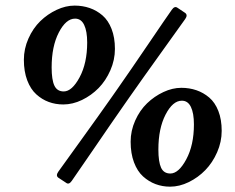

<svg xmlns="http://www.w3.org/2000/svg" viewBox="-20 -662 854 699"><path d="M398.4 -483.9Q398.4 -443.8 381.8 -406Q365.2 -368.2 338.9 -341.3Q312.5 -314.5 278.6 -298.1Q244.6 -281.7 210.4 -281.7Q182.1 -281.7 157.5 -290.8Q132.8 -299.8 112.1 -318.6Q91.3 -337.4 79.1 -369.6Q66.9 -401.9 66.9 -444.3Q66.9 -484.4 83.5 -521.7Q100.1 -559.1 126.7 -585Q153.3 -610.8 186.3 -626.2Q219.2 -641.6 251.5 -641.6Q280.8 -641.6 306.4 -632.8Q332 -624 353 -606Q374 -587.9 386.2 -556.6Q398.4 -525.4 398.4 -483.9ZM431.6 -279.8Q384.8 -212.9 322 -120.8Q259.3 -28.8 241.2 -3.4Q231 11.2 221.2 3.9L192.4 -15.1Q182.1 -22.5 192.4 -37.1Q210.4 -62.5 275.9 -153.1Q341.3 -243.7 388.2 -310.5L407.7 -338.4Q454.6 -405.3 521 -503.2Q587.4 -601.1 605.5 -626.5Q615.7 -641.1 626 -633.8L653.8 -615.2Q664.6 -607.4 654.3 -592.8Q636.2 -567.4 567.4 -471.4Q498.5 -375.5 451.7 -308.6ZM211.9 -329.1Q242.2 -329.1 269.8 -380.6Q297.4 -432.1 297.4 -507.3Q297.4 -548.3 286.4 -571.3Q275.4 -594.2 253.4 -594.2Q220.2 -594.2 194.1 -543.7Q168 -493.2 168 -416.5Q168 -371.6 178 -350.3Q188 -329.1 211.9 -329.1ZM787.1 -185.5Q787.1 -145.5 770.5 -107.7Q753.9 -69.8 727.5 -42.7Q701.2 -15.6 667.2 1Q633.3 17.6 599.1 17.6Q571.3 17.6 546.4 8.3Q521.5 -1 500.7 -19.8Q480 -38.6 467.8 -71Q455.6 -103.5 455.6 -146Q455.6 -186 472.2 -223.1Q488.8 -260.3 515.4 -285.9Q542 -311.5 575 -326.9Q607.9 -342.3 640.1 -342.3Q669.4 -342.3 695.1 -333.5Q720.7 -324.7 741.7 -306.9Q762.7 -289.1 774.9 -258.1Q787.1 -227.1 787.1 -185.5ZM600.1 -30.3Q630.4 -30.3 658.2 -82Q686 -133.8 686 -209Q686 -250 675 -272.7Q664.1 -295.4 642.1 -295.4Q608.9 -295.4 582.8 -244.9Q556.6 -194.3 556.6 -117.7Q556.6 -72.8 566.4 -51.5Q576.2 -30.3 600.1 -30.3Z"/></svg>

Font: Cooper* SemiBold
Style: Italic
Weight: 600
Italic angle: -7°
Designer: Owen Earl
Foundry: indestructible type*
Version: Version 0.001